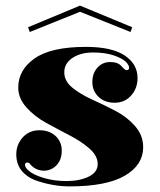

<svg xmlns="http://www.w3.org/2000/svg" viewBox="-20 -654 571 684"><path d="M80 -557 265 -634 451 -557 445 -540 265 -612 86 -540ZM490 -130Q490 -66 424.5 -28Q359 10 228 10Q169 10 108 -11Q77 -22 57.5 -45.5Q38 -69 38 -104Q38 -139 61 -164.5Q84 -190 120 -190Q156 -190 178 -169.5Q200 -149 200 -117Q200 -85 181.5 -65.5Q163 -46 136.5 -46Q110 -46 91 -65Q89 -67 88 -68.5Q87 -70 86 -71Q85 -72 84 -73Q80 -75 77 -75Q69 -75 69 -66Q69 -57 84.5 -44Q100 -31 136 -20Q172 -9 217.5 -9Q263 -9 295.5 -24.5Q328 -40 328 -69.5Q328 -99 299 -124.5Q270 -150 228.5 -171.5Q187 -193 145 -216Q103 -239 74 -271.5Q45 -304 45 -342Q45 -405 103.5 -446Q162 -487 286 -487Q378 -487 424 -456.5Q470 -426 470 -376Q470 -339 447 -313.5Q424 -288 388.5 -288Q353 -288 331 -309Q309 -330 309 -361.5Q309 -393 327 -413Q345 -433 372.5 -433Q400 -433 412.5 -418.5Q425 -404 431 -404Q440 -404 440 -413Q440 -422 428 -434Q416 -446 385.5 -456.5Q355 -467 311 -467Q267 -467 238 -447.5Q209 -428 209 -396.5Q209 -365 238 -341.5Q267 -318 308 -299.5Q349 -281 390.5 -259.5Q432 -238 461 -205Q490 -172 490 -130Z"/></svg>

Font: Elsie Swash Caps Black
Style: Regular
Weight: 900
Designer: Alejandro Inler
Foundry: Alejandro Inler
Version: 1.003